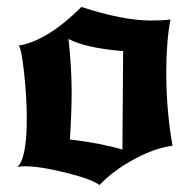

<svg xmlns="http://www.w3.org/2000/svg" viewBox="-20 -504 551 552"><path d="M214 -484Q334 -445 414 -445Q449 -445 470 -448Q458 -384 458 -295Q458 -187 476 -85Q427 -79 367 -47Q307 -15 266 28Q244 11 169.5 -7.5Q95 -26 52 -26Q42 -26 30 -24Q57 -48 57 -164Q57 -222 49.5 -292.5Q42 -363 34 -373Q117 -387 214 -484ZM332 -74 334 -357Q226 -366 177 -392Q186 -308 186 -240Q186 -181 181 -103Q267 -93 332 -74Z"/></svg>

Font: NewRocker
Style: Regular
Weight: 400
Designer: Pablo Impallari, Brenda Gallo, Rodrigo Fuenzalida
Foundry: Pablo Impallari, Brenda Gallo, Rodrigo Fuenzalida
Version: Version 1.000